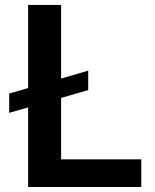

<svg xmlns="http://www.w3.org/2000/svg" viewBox="-20 -747 618 767"><path d="M332.4 -387.1 224.1 -355.8V-110.4H544.4V0H92.3V-317.8L16.7 -296.2V-373.2L92.3 -395.2V-727.3H224.1V-433.2L332.4 -464.8Z"/></svg>

Font: Interop SemBd
Style: Regular
Weight: 600
Designer: Rasmus Andersson, Google, Jang Haemin
Foundry: jhaemin
Version: Version 1.008